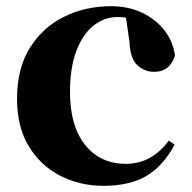

<svg xmlns="http://www.w3.org/2000/svg" viewBox="-20 -583 619 620"><path d="M314 17Q238 17 174.5 -15.5Q111 -48 73 -110.5Q35 -173 35 -264Q35 -362 76.5 -428.5Q118 -495 187 -529Q256 -563 339 -563Q394 -563 438.5 -542Q483 -521 511 -485Q539 -449 545 -404Q529 -351 478 -351Q447 -351 423.5 -372.5Q400 -394 398 -449L384 -545L461 -499Q433 -514 409.5 -521Q386 -528 360 -528Q316 -528 281 -499.5Q246 -471 226 -417Q206 -363 206 -286Q206 -176 255 -115Q304 -54 386 -54Q430 -54 465 -74Q500 -94 525 -129L544 -116Q507 -47 453 -15Q399 17 314 17Z"/></svg>

Font: Noto Serif KR ExtraLight Black
Style: Regular
Weight: 900
Version: Version 2.003-H1;hotconv 1.1.1;makeotfexe 2.6.0